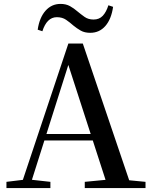

<svg xmlns="http://www.w3.org/2000/svg" viewBox="-20 -963 775 983"><path d="M173 -811Q182 -873 213 -908Q244 -943 290 -943Q318 -943 338.5 -931.5Q359 -920 376 -905Q394 -890 413 -876.5Q432 -863 459 -863Q488 -863 506 -882Q524 -901 535 -936L559 -928Q550 -865 519.5 -830Q489 -795 442 -795Q413 -795 393 -806.5Q373 -818 356 -832Q338 -848 318.5 -861.5Q299 -875 271 -875Q245 -875 226.5 -856.5Q208 -838 197 -803ZM13 0V-32L112 -44H130L238 -32V0ZM83 0 330 -740H404L655 0H534L319 -664H339L336 -650L130 0ZM193 -244 199 -277H510L516 -244ZM414 0V-32L549 -45H590L725 -32V0Z"/></svg>

Font: Noto Serif KR ExtraLight SemiBold
Style: Regular
Weight: 600
Version: Version 2.002-H1;hotconv 1.1.0;makeotfexe 2.6.0